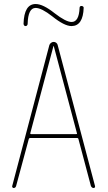

<svg xmlns="http://www.w3.org/2000/svg" viewBox="-20 -940 540 960"><path d="M108.4 -809.6Q98.6 -809.6 97.7 -821.3Q100.6 -919.9 158.2 -919.9Q195.3 -919.9 252.9 -874Q309.6 -830.1 337.9 -830.1Q375 -830.1 377.9 -900.4Q377.9 -910.2 387.7 -910.2Q391.6 -910.2 395 -907.7Q398.4 -905.3 398.4 -901.4Q395.5 -810.5 337.9 -809.6Q301.8 -809.6 241.2 -858.4Q187.5 -900.4 158.2 -900.4Q120.1 -900.4 118.2 -820.3Q118.2 -816.4 115.2 -813Q112.3 -809.6 108.4 -809.6ZM131.8 -275.4Q129.9 -270.5 134.8 -269.5H361.3Q367.2 -269.5 364.3 -275.4L249 -709Q249 -710 248 -710Q247.1 -710 247.1 -709ZM47.9 0Q44.9 0 42.5 -2.9Q40 -5.9 41 -9.8L226.6 -713.9Q228.5 -720.7 234.9 -725.6Q241.2 -730.5 248.5 -730.5Q255.9 -730.5 261.7 -725.6Q267.6 -720.7 268.6 -713.9L455.1 -9.8Q456.1 -5.9 454.1 -2.9Q452.1 0 448.2 0Q439.5 0 434.6 -9.8L372.1 -245.1Q371.1 -250 366.2 -250H129.9Q126 -250 124 -245.1L60.5 -9.8Q57.6 0 47.9 0Z"/></svg>

Font: Rounded Mgen+ 1m thin
Style: Regular
Weight: 100
Designer: [Source Han Sans]
Ryoko NISHIZUKA  (kana & ideographs); Paul D. Hunt (Latin, Greek & Cyrillic); Wenlong ZHANG  (bopomofo
Version: Version 1.059.20150602